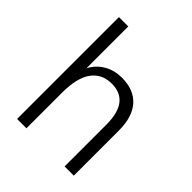

<svg xmlns="http://www.w3.org/2000/svg" viewBox="-196 -813 929 929"><g transform="rotate(45 268.5 -348.5)"><path d="M77 -697H141V-411Q164 -454 204 -477Q244 -500 295 -500Q377 -500 421 -451Q465 -402 465 -308V0H402V-285Q402 -366 371.5 -405.5Q341 -445 280 -445Q214 -445 177.5 -395.5Q141 -346 141 -244V0H77Z"/></g></svg>

Font: Hanken Grotesk Light
Style: Regular
Weight: 300
Designer: Alfredo Marco Pradil
Foundry: Hanken Design Co.
Version: Version 3.014